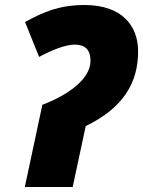

<svg xmlns="http://www.w3.org/2000/svg" viewBox="-20 -746 571 766"><path d="M79 0H270L322 -243C471 -315 531 -415 531 -541C531 -644 466 -726 317 -726C219 -726 153 -699 80 -658L136 -519C188 -547 242 -568 278 -568C315 -568 341 -552 341 -503C341 -428 245 -364 149 -328Z"/></svg>

Font: Noto Sans UI Black
Style: Italic
Weight: 900
Italic angle: -372°
Designer: Monotype Design Team
Foundry: Monotype Imaging Inc.
Version: Version 1.901